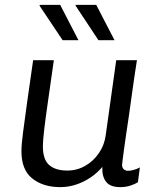

<svg xmlns="http://www.w3.org/2000/svg" viewBox="-20 -758 656 788"><path d="M227 10Q157 10 112.5 -25.5Q68 -61 68 -137Q68 -163 74.5 -214Q81 -265 91.5 -339.5Q102 -414 116 -511H201Q187 -411 176.5 -339Q166 -267 161 -222.5Q156 -178 156 -158Q156 -103 182 -80.5Q208 -58 256 -58Q296 -58 330 -77.5Q364 -97 386.5 -130.5Q409 -164 414 -204L457 -511H542Q537 -480 531.5 -442.5Q526 -405 520.5 -365Q515 -325 509.5 -286Q504 -247 498.5 -212Q493 -177 489.5 -149Q486 -121 483.5 -103.5Q481 -86 481 -82Q481 -69 488.5 -63Q496 -57 505 -57Q516 -57 530 -61Q544 -65 554 -71L546 -10Q535 -3 516 3.5Q497 10 473 10Q432 10 415 -12.5Q398 -35 400 -73Q380 -49 353 -30.5Q326 -12 294 -1Q262 10 227 10ZM384 -593 290 -735 291 -738H375L450 -593ZM237 -593 142 -735 144 -738H227L302 -593Z"/></svg>

Font: Chivo Medium Light
Style: Italic
Weight: 300
Italic angle: -8.05°
Version: Version 2.002